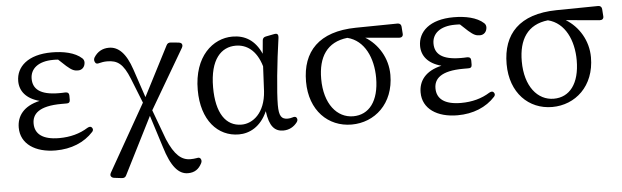

<svg xmlns="http://www.w3.org/2000/svg" viewBox="-48 -705 3526 1089"><g transform="rotate(-5 1715.0 -160.0)"><path d="M247 21C336 21 411 -10 462 -66C469 -74 469 -82 463 -90C457 -98 448 -97 437 -91C391 -62 336 -47 273 -47C178 -47 135 -83 135 -142C135 -195 172 -239 303 -239C311 -239 318 -239 330 -239C344 -238 351 -245 351 -258V-282C351 -295 344 -302 330 -302C316 -301 305 -301 294 -301C184 -301 146 -339 146 -396C146 -452 191 -492 277 -492C287 -492 297 -492 305 -491L348 -451C378 -425 391 -420 413 -420C435 -420 452 -436 453 -462C453 -472 450 -479 443 -486C404 -522 338 -535 272 -535C136 -535 69 -470 69 -389C69 -333 104 -287 180 -267C88 -246 49 -192 49 -126C49 -33 131 21 247 21Z M546 195C550 201 556 204 566 205L607 210C618 211 627 208 632 197L796 -128L854 55C888 168 930 215 983 215C1021 215 1045 198 1062 165C1067 155 1066 147 1062 140C1058 133 1051 131 1039 134C1028 136 1016 137 1004 137C953 137 914 104 875 12L812 -158L1010 -496C1015 -505 1016 -512 1012 -519C1008 -525 1001 -527 991 -528L950 -532C939 -533 930 -529 925 -518L780 -236L726 -397C694 -493 651 -533 598 -533C561 -533 532 -517 512 -485C507 -475 507 -467 512 -458C516 -449 524 -447 536 -451C548 -454 563 -457 581 -457C640 -457 672 -434 707 -347L763 -206L548 173C543 182 542 190 546 195Z M1290 21C1351 21 1415 -11 1453 -97C1464 -10 1494 21 1543 21C1576 21 1603 6 1622 -19C1629 -29 1629 -36 1624 -45C1619 -52 1611 -52 1599 -48C1592 -46 1584 -44 1574 -44C1538 -44 1524 -62 1524 -126C1524 -198 1541 -369 1561 -505C1562 -516 1561 -522 1557 -526C1553 -530 1546 -530 1536 -528L1490 -519C1479 -517 1472 -510 1471 -499L1464 -423C1429 -502 1372 -535 1301 -535C1190 -535 1079 -442 1079 -250C1079 -78 1170 21 1290 21ZM1167 -257C1167 -419 1234 -482 1315 -482C1375 -482 1432 -447 1460 -352L1453 -211C1445 -87 1374 -33 1310 -33C1220 -33 1167 -111 1167 -257Z M1932 21C2063 21 2175 -76 2175 -241C2175 -337 2123 -419 2051 -463L2244 -446C2257 -445 2266 -453 2265 -466L2262 -508C2261 -520 2253 -527 2241 -527L2003 -524C1792 -521 1695 -415 1695 -244C1695 -79 1799 21 1932 21ZM1782 -252C1782 -376 1833 -458 1950 -471C2047 -447 2093 -344 2093 -231C2093 -98 2035 -25 1945 -25C1853 -25 1782 -109 1782 -252Z M2535 21C2624 21 2699 -10 2750 -66C2757 -74 2757 -82 2751 -90C2745 -98 2736 -97 2725 -91C2679 -62 2624 -47 2561 -47C2466 -47 2423 -83 2423 -142C2423 -195 2460 -239 2591 -239C2599 -239 2606 -239 2618 -239C2632 -238 2639 -245 2639 -258V-282C2639 -295 2632 -302 2618 -302C2604 -301 2593 -301 2582 -301C2472 -301 2434 -339 2434 -396C2434 -452 2479 -492 2565 -492C2575 -492 2585 -492 2593 -491L2636 -451C2666 -425 2679 -420 2701 -420C2723 -420 2740 -436 2741 -462C2741 -472 2738 -479 2731 -486C2692 -522 2626 -535 2560 -535C2424 -535 2357 -470 2357 -389C2357 -333 2392 -287 2468 -267C2376 -246 2337 -192 2337 -126C2337 -33 2419 21 2535 21Z M3074 21C3205 21 3317 -76 3317 -241C3317 -337 3265 -419 3193 -463L3386 -446C3399 -445 3408 -453 3407 -466L3404 -508C3403 -520 3395 -527 3383 -527L3145 -524C2934 -521 2837 -415 2837 -244C2837 -79 2941 21 3074 21ZM2924 -252C2924 -376 2975 -458 3092 -471C3189 -447 3235 -344 3235 -231C3235 -98 3177 -25 3087 -25C2995 -25 2924 -109 2924 -252Z"/></g></svg>

Font: 寒蝉锦书宋 Text
Style: Regular
Weight: 400
Designer: 寒蝉锦书宋{Warren} 思源宋体{Ryoko NISHIZUKA 西塚涼子 (kana & ideographs); Frank Grießhammer (Latin, Greek & Cyrillic); Wenlong ZHANG 
Foundry: Adobe & ChillType
Version: Version 2.000;Glyphs 3.1.1 (3135)